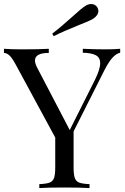

<svg xmlns="http://www.w3.org/2000/svg" viewBox="-23 -956 634 976"><path d="M0 0ZM440.9 -935.5Q460.4 -935.5 471.7 -918.9Q477.1 -909.7 477.1 -900.4Q477.1 -878.4 450.7 -860.8Q428.7 -847.7 379.4 -829.1Q301.3 -797.9 249.5 -772L242.7 -785.2Q287.1 -818.8 349.1 -875Q390.6 -913.1 410.6 -925.8Q425.8 -935.5 440.9 -935.5ZM587.9 -708V-688Q567.9 -683.6 548.8 -662.8Q529.8 -642.1 507.8 -599.1L351.1 -288.1V-106Q351.1 -68.4 357.2 -51.3Q363.3 -34.2 379.6 -27.8Q396 -21.5 432.1 -20V0Q385.3 -2.9 305.2 -2.9Q219.2 -2.9 176.8 0V-20Q212.9 -21.5 229.2 -27.8Q245.6 -34.2 251.7 -51.3Q257.8 -68.4 257.8 -106V-256.8L55.2 -630.9Q36.6 -664.6 23.2 -675.8Q9.8 -687 -2.9 -687V-708Q36.1 -705.1 85 -705.1Q182.1 -705.1 225.1 -708V-687Q154.8 -687 154.8 -648.4Q154.8 -633.8 165 -613.8L331.5 -294.9L459 -548.8Q486.3 -604 486.3 -634.8Q486.3 -663.1 464.4 -675Q442.4 -687 397.9 -688V-708Q455.1 -705.1 513.2 -705.1Q558.1 -705.1 587.9 -708Z"/></svg>

Font: TypoPRO Playfair Display SC
Style: Regular
Weight: 400
Designer: Claus Eggers Sørensen
Foundry: Claus Eggers Sørensen
Version: Version 1.004;PS 001.004;hotconv 1.0.70;makeotf.lib2.5.58329